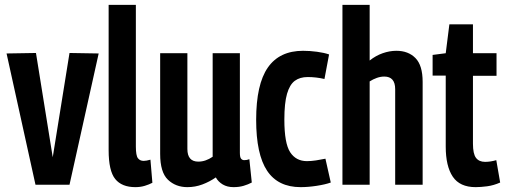

<svg xmlns="http://www.w3.org/2000/svg" viewBox="-20 -760 2078 790"><path d="M126 0 7 -540 128 -542 197 -113 266 -542 386 -540 266 0Z M539 -740V-157Q539 -120 547.5 -109Q556 -98 571 -98Q582 -98 599 -103L607 -8Q594 -1 576 4.5Q558 10 537 10Q481 10 454 -23.5Q427 -57 427 -142V-740Z M751 10Q703 10 671 -20.5Q639 -51 639 -127V-541H751V-147Q751 -95 796 -95Q826 -95 855 -115V-541H967V-131Q967 -113 972 -107Q977 -101 985 -101Q996 -101 1006 -105L1016 -9Q1001 -1 982.5 4.5Q964 10 941 10Q915 10 896.5 -1Q878 -12 868 -30Q842 -12 812.5 -1Q783 10 751 10Z M1034 -267Q1034 -413 1082 -482Q1130 -551 1227 -551Q1255 -551 1284.5 -547Q1314 -543 1334 -536L1315 -435Q1281 -443 1246 -443Q1214 -443 1193 -427.5Q1172 -412 1161 -374Q1150 -336 1150 -268Q1150 -170 1174 -133.5Q1198 -97 1243 -97Q1260 -97 1280 -100Q1300 -103 1319 -107L1341 -9Q1319 -1 1283.5 4.5Q1248 10 1217 10Q1124 10 1079 -57.5Q1034 -125 1034 -267Z M1389 0V-740H1501V-511Q1526 -531 1554.5 -541Q1583 -551 1611 -551Q1660 -551 1689.5 -521Q1719 -491 1719 -423V0H1606V-393Q1606 -445 1561 -445Q1546 -445 1530.5 -439.5Q1515 -434 1501 -425V0Z M1937 10Q1872 10 1843 -33Q1814 -76 1814 -157V-449H1760V-534L1814 -541L1829 -660H1926V-541H2023V-448H1926V-169Q1926 -127 1938.5 -110.5Q1951 -94 1976 -94Q1998 -94 2022 -101L2038 -9Q2011 3 1984.5 6.5Q1958 10 1937 10Z"/></svg>

Font: Georama Condensed SemiBold
Style: Regular
Weight: 600
Width: 3
Designer: Jean-Baptiste Levee
Foundry: Production Type
Version: Version 1.000